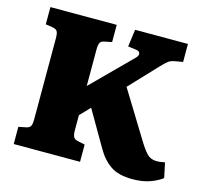

<svg xmlns="http://www.w3.org/2000/svg" viewBox="-103 -816 1009 948"><g transform="rotate(15 401.0 -342.0)"><path d="M651 16Q580 16 539 -12Q498 -40 469 -91L364 -272L315 -221V-145Q315 -118 322 -108Q329 -98 347 -95L380 -88V0H41V-88L76 -95Q94 -98 100.5 -107.5Q107 -117 107 -146V-558Q107 -585 100.5 -594.5Q94 -604 74 -607L41 -612V-700H380V-612L345 -605Q327 -602 321 -592Q315 -582 315 -554V-370L511 -566Q526 -580 524 -592Q522 -604 505 -606L462 -612L474 -700H744V-608L704 -601Q683 -597 672 -589Q661 -581 639 -558L506 -417L649 -184Q675 -141 694 -121Q713 -101 743 -101Q755 -101 765 -102.5Q775 -104 786 -106L802 -30Q780 -12 741.5 2Q703 16 651 16Z"/></g></svg>

Font: Literata 12pt ExtraBold
Style: Regular
Weight: 800
Designer: Latin by Veronika Burian and Jose Scaglione. Greek by Irene Vlachou. Cyrillic by Vera Evstafieva.
Foundry: TypeTogether
Version: Version 3.002